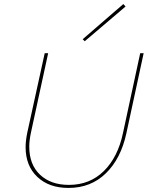

<svg xmlns="http://www.w3.org/2000/svg" viewBox="-20 -920 731 945"><path d="M106 -196Q106 -226 114 -266L200 -658H217L132 -266Q124 -228 124 -198Q124 -110 177 -60Q230 -10 319 -10Q422 -10 491 -78Q560 -146 585 -264L670 -658H687L602 -264Q575 -139 501 -67Q427 5 317 5Q221 5 163.5 -49.5Q106 -104 106 -196ZM387 -727 587 -900 598 -888 397 -717Z"/></svg>

Font: Ysabeau Thin
Style: Italic
Weight: 200
Italic angle: -12°
Designer: Christian Thalmann (Catharsis Fonts)
Version: Version 0.003